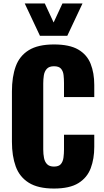

<svg xmlns="http://www.w3.org/2000/svg" viewBox="-20 -1078 603 1110"><path d="M292 12Q200 12 146.5 -21.5Q93 -55 71 -115.5Q49 -176 49 -258V-550Q49 -634 71 -694.5Q93 -755 146.5 -788Q200 -821 292 -821Q382 -821 432.5 -791.5Q483 -762 504 -709Q525 -656 525 -587V-517H350V-598Q350 -622 347.5 -644Q345 -666 333 -680.5Q321 -695 292 -695Q264 -695 250.5 -680Q237 -665 233.5 -642.5Q230 -620 230 -595V-214Q230 -187 234.5 -164.5Q239 -142 252.5 -128.5Q266 -115 292 -115Q320 -115 332 -129.5Q344 -144 347 -167Q350 -190 350 -214V-299H525V-229Q525 -160 504.5 -105.5Q484 -51 433.5 -19.5Q383 12 292 12ZM211 -871 123 -1058H239L290 -948L341 -1058H457L369 -871Z"/></svg>

Font: Oswald
Style: Bold
Weight: 700
Designer: Vernon Adams
Foundry: Vernon Adams
Version: Version 4.103;gftools[0.9.33.dev8+g029e19f]